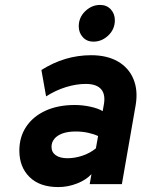

<svg xmlns="http://www.w3.org/2000/svg" viewBox="-20 -747 574 779"><path d="M216.5 12Q141 12 99.8 -28.8Q58.5 -69.5 58.5 -136Q58.5 -191.5 86.5 -233.2Q114.5 -275 165 -298Q215.5 -321 283 -321Q314.5 -321 346.2 -314.2Q378 -307.5 396.5 -296L400.5 -318Q409.5 -362 391 -384.2Q372.5 -406.5 328 -406.5Q290 -406.5 248.2 -393.8Q206.5 -381 167 -356L148 -463Q195.5 -493 245.8 -508Q296 -523 350 -523Q414 -523 458 -497.8Q502 -472.5 521.2 -426.8Q540.5 -381 530.5 -321L474.5 0H344L351 -40.5Q329.5 -17 292.5 -2.5Q255.5 12 216.5 12ZM253.5 -105Q283.5 -105 314.2 -115.2Q345 -125.5 369 -145L378 -195Q361.5 -203 337.8 -208.2Q314 -213.5 286.5 -213.5Q256 -213.5 234.2 -205.8Q212.5 -198 200.8 -184Q189 -170 189 -151Q189 -129.5 206.2 -117.2Q223.5 -105 253.5 -105ZM359 -578Q332.5 -578 316 -596.2Q299.5 -614.5 299.5 -640Q299.5 -676.5 326 -701.8Q352.5 -727 386 -727Q413 -727 429.5 -709Q446 -691 446 -665Q446 -628.5 419.5 -603.2Q393 -578 359 -578Z"/></svg>

Font: Overpass ExtraBold
Style: Italic
Weight: 800
Italic angle: -10°
Designer: Delve Withrington, Dave Bailey, Thomas Jockin
Foundry: Delve Fonts LLC
Version: Version 4.000